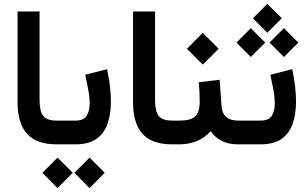

<svg xmlns="http://www.w3.org/2000/svg" viewBox="-20 -739 1579 983"><path d="M69.8 -680.2H182.6V-226.1Q182.6 -168 201.7 -144.8Q220.7 -121.6 269.5 -121.6H281.7V0H269.5Q166.5 0 118.2 -54Q69.8 -107.9 69.8 -218.8Z M366.7 0H261.2V-121.6H366.7Q408.7 -121.6 423.8 -146.5Q439 -171.4 439 -210Q439 -242.7 431.6 -281Q424.3 -319.3 416.5 -356.4L528.3 -384.8Q537.6 -341.8 542.7 -299.6Q547.9 -257.3 547.9 -218.8Q547.9 -156.2 531 -106.7Q514.2 -57.1 474.6 -28.6Q435.1 0 366.7 0ZM438.5 67.9 516.1 145.5 438.5 224.1 360.8 145.5ZM274.4 67.9 352.5 145.5 274.4 224.1 197.3 145.5Z M661.1 -680.2H773.9V-226.1Q773.9 -168 793 -144.8Q812 -121.6 860.8 -121.6H873V0H860.8Q757.8 0 709.5 -54Q661.1 -107.9 661.1 -218.8Z M997.6 -317.9 1104.5 -330.6 1113.8 -200.7Q1116.2 -160.2 1137 -140.9Q1157.7 -121.6 1199.7 -121.6H1210V0H1198.7Q1147.9 0 1113.8 -18.3Q1079.6 -36.6 1058.1 -67.4Q1029.8 -34.7 988.3 -17.3Q946.8 0 900.4 0H853.5V-121.6H900.4Q957 -121.6 979.7 -143.3Q1002.4 -165 1002.4 -217.3Q1002.4 -244.1 1001.2 -269Q1000 -293.9 997.6 -317.9ZM1018.1 -570.8 1099.6 -489.3 1018.1 -408.2 937 -489.3Z M1348.6 -719.2 1422.4 -645.5 1348.6 -571.3 1274.9 -645.5ZM1433.6 -594.7 1507.3 -521 1433.6 -447.3 1359.9 -521ZM1264.2 -594.7 1337.9 -521 1264.2 -447.3 1190.4 -521ZM1314.5 0H1190.4V-121.6H1314.5Q1356.4 -121.6 1371.6 -146.5Q1386.7 -171.4 1386.7 -210Q1386.7 -242.7 1379.4 -281Q1372.1 -319.3 1364.3 -356.4L1476.1 -384.8Q1485.4 -341.8 1490.5 -299.6Q1495.6 -257.3 1495.6 -218.8Q1495.6 -156.2 1478.8 -106.7Q1461.9 -57.1 1422.4 -28.6Q1382.8 0 1314.5 0Z"/></svg>

Font: Vazirmatn FD NL SemiBold
Style: Regular
Weight: 600
Designer: Saber Rastikerdar
Foundry: Saber Rastikerdar
Version: Version 33.003